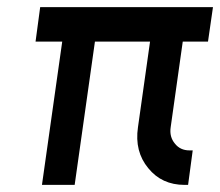

<svg xmlns="http://www.w3.org/2000/svg" viewBox="-20 -520 619 540"><path d="M93 -500 80 -403H155L98 0H190L247 -403H402L368 -162Q358 -94 397 -47Q435 0 499 0H509L522 -97H513Q487 -97 472 -116Q456 -135 460 -162L494 -403H565L579 -500Z"/></svg>

Font: Unageo
Style: Medium-Italic
Weight: 500
Designer: Richard Sepsi
Foundry: Richard Sepsi
Version: Version 2.000